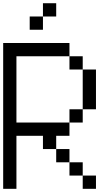

<svg xmlns="http://www.w3.org/2000/svg" viewBox="-20 -1187 707 1207"><path d="M0 0V-916.7H416.7V-833.3H83.3V-416.7H416.7V-333.3H333.3V-250H250V-333.3H83.3V0ZM166.7 -1000V-1083.3H250V-1000ZM333.3 -166.7V-250H416.7V-166.7ZM333.3 -1166.7V-1083.3H250V-1166.7ZM500 -166.7V-83.3H416.7V-166.7ZM500 -83.3H583.3V0H500ZM500 -416.7H416.7V-500H500ZM500 -500V-750H583.3V-500ZM500 -833.3V-750H416.7V-833.3Z"/></svg>

Font: Galmuri11 Regular
Style: Regular
Weight: 400
Designer: Minseo Lee (Quiple)
Version: Version 2.356;hotconv 1.1.0;makeotfexe 2.6.0 DEVELOPMENT